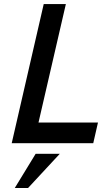

<svg xmlns="http://www.w3.org/2000/svg" viewBox="-20 -710 556 952"><path d="M38.1 0 196.8 -689.9H306.6L170.9 -102.5H465.8L442.4 0ZM53.2 222.2 156.7 52.7H276.4L119.1 222.2Z"/></svg>

Font: HK Grotesk SemiBold Italic
Style: Regular
Weight: 600
Italic angle: -13°
Designer: Alfredo Marco Pradil and Stefan Peev
Foundry: Hanken Design Co.
Version: Version 1.000;PS 001.000;hotconv 1.0.88;makeotf.lib2.5.64775